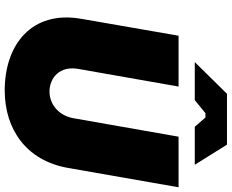

<svg xmlns="http://www.w3.org/2000/svg" viewBox="-102 -838 958 793"><g transform="rotate(90 376.5 -441.0)"><path d="M353 18C514 18 643 -72 673 -243L753 -700H544L468 -267C456 -200 406 -167 358 -167C300 -167 251 -210 264 -285L337 -700H127L57 -297C22 -93 164 18 353 18ZM236 -767H393L447 -811H465L503 -767H660L577 -900H367Z"/></g></svg>

Font: Fixel Display 20240404 Black
Style: Italic
Weight: 900
Italic angle: -10°
Designer: AlfaBravo + MacPaw
Foundry: Kyrylo Tkachov, Marchela Mozhyna, Serhii Makarenko, Maria Weinstein, Zakhar Kryvoshyya
Version: Version 1.211;Glyphs 3.2 (3225)